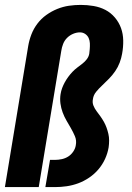

<svg xmlns="http://www.w3.org/2000/svg" viewBox="-20 -763 540 783"><path d="M0 0 95 -575Q99 -599 108 -622.5Q117 -646 132.5 -666.5Q148 -687 169 -702Q190 -717 213.5 -726.5Q237 -736 261 -739.5Q285 -743 309 -743Q336 -743 362 -738.5Q388 -734 410 -722.5Q432 -711 448.5 -691.5Q465 -672 473.5 -648.5Q482 -625 482.5 -598Q483 -571 478 -544Q475 -526 468 -507.5Q461 -489 450 -473Q439 -457 425 -442.5Q411 -428 396 -414Q383 -402 372 -388.5Q361 -375 359 -359Q356 -345 361 -332.5Q366 -320 374 -309.5Q382 -299 389.5 -288.5Q397 -278 403.5 -266.5Q410 -255 414.5 -242.5Q419 -230 422 -217Q425 -204 425 -190Q425 -176 423 -162Q419 -138 408.5 -115Q398 -92 381.5 -72.5Q365 -53 343.5 -38.5Q322 -24 299 -15.5Q276 -7 252 -3.5Q228 0 204 0H165L184 -111H204Q218 -111 232 -114Q246 -117 258 -124.5Q270 -132 278.5 -144.5Q287 -157 289 -170Q293 -190 285.5 -207.5Q278 -225 269 -240.5Q260 -256 251 -271.5Q242 -287 235.5 -304.5Q229 -322 226.5 -341Q224 -360 227 -379Q229 -392 233.5 -404Q238 -416 244 -427Q250 -438 258 -449Q266 -460 275 -469.5Q284 -479 294.5 -487Q305 -495 315.5 -503Q326 -511 334 -521.5Q342 -532 344 -544Q345 -549 345 -553.5Q345 -558 346 -563Q347 -575 346.5 -586.5Q346 -598 341.5 -608Q337 -618 327.5 -624.5Q318 -631 306 -631Q292 -631 278 -625Q264 -619 253.5 -608.5Q243 -598 237.5 -584Q232 -570 230 -556L138 0Z"/></svg>

Font: Iosevka SS04 Heavy
Style: Italic
Weight: 900
Italic angle: -9°
Monospace: yes
Designer: Belleve Invis
Foundry: Belleve Invis
Version: Version 19.0.0; ttfautohint (v1.8.4)